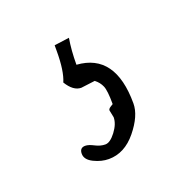

<svg xmlns="http://www.w3.org/2000/svg" viewBox="-58 -54 345 346"><g transform="rotate(-20 114.5 119.0)"><path d="M122.1 92.8 95.2 96.2Q80.1 96.2 67.9 76.2Q76.2 57.1 76.2 19V7.8L105 3.9Q101.1 26.9 101.1 54.2Q173.8 59.1 173.8 154.8Q173.8 178.2 151.1 206.1Q128.4 233.9 98.1 233.9Q84 233.9 69.6 226.8Q55.2 219.7 55.2 208.3Q55.2 196.8 65.9 196.8Q72.3 196.8 82 201.9Q91.8 207 101.1 207Q110.4 207 121.1 192.9Q131.8 178.7 131.8 166L128.9 151.9Q128.9 148.9 133.3 146.2Q137.7 143.6 138.2 143.1Q138.2 117.2 134.3 108.2Q130.4 99.1 122.1 92.8Z"/></g></svg>

Font: Amatic SC
Style: Regular
Weight: 400
Version: Version 1.004